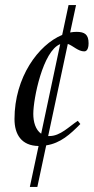

<svg xmlns="http://www.w3.org/2000/svg" viewBox="-20 -567 372 763"><path d="M289.1 -86.9C254.9 -64.5 219.7 -26.4 177.2 -26.4H171.4L249.5 -392.6C271 -384.8 290.5 -362.8 314.9 -362.8C330.1 -362.8 332 -384.8 332 -395C332 -429.7 316.9 -440.4 284.2 -440.4C275.9 -440.4 267.6 -439.5 258.8 -438L282.2 -546.9H252.4L227.1 -428.2C132.8 -389.2 37.6 -260.3 37.6 -93.8C37.6 -33.2 64.9 12.2 133.3 13.2L98.6 175.8H128.4L163.6 10.7C220.7 2 259.3 -33.7 299.3 -74.2ZM112.3 -114.7C112.3 -174.8 150.4 -364.7 219.2 -391.6L143.6 -35.6C121.1 -51.3 112.3 -82.5 112.3 -114.7Z"/></svg>

Font: Cardo
Style: Italic
Weight: 400
Designer: David J. Perry
Foundry: David J. Perry
Version: Version 0.99